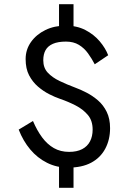

<svg xmlns="http://www.w3.org/2000/svg" viewBox="-20 -810 586 914"><path d="M261 -790V-649H330V-790ZM261 -67V84H330V-67ZM431 -504 495 -547Q482 -581 454.5 -613.5Q427 -646 386.5 -667Q346 -688 293 -688Q239 -688 196 -667Q153 -646 127.5 -610Q102 -574 102 -529Q102 -483 118.5 -451.5Q135 -420 160.5 -398Q186 -376 214.5 -361.5Q243 -347 267 -339Q305 -326 340 -308Q375 -290 398 -263Q421 -236 421 -193Q421 -161 408.5 -137Q396 -113 371 -100Q346 -87 309 -87Q268 -87 236.5 -105Q205 -123 180.5 -156Q156 -189 137 -234L69 -193Q90 -139 124 -98.5Q158 -58 204 -35Q250 -12 304 -12Q370 -12 414 -35.5Q458 -59 481 -102Q504 -145 504 -200Q504 -245 488 -277.5Q472 -310 446.5 -332Q421 -354 392 -369Q363 -384 338 -393Q298 -408 263.5 -424.5Q229 -441 207.5 -464Q186 -487 186 -523Q186 -552 197 -571.5Q208 -591 232 -601.5Q256 -612 294 -612Q330 -612 355.5 -596.5Q381 -581 399 -556Q417 -531 431 -504Z"/></svg>

Font: SpinnyJost Regular
Style: Regular
Weight: 400
Version: Version 3.710